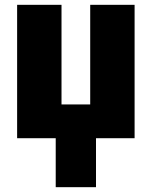

<svg xmlns="http://www.w3.org/2000/svg" viewBox="-20 -573 629 796"><path d="M51 0V-553H235V-140H354V-553H538V0H378V203H211V0Z"/></svg>

Font: Noto Sans Display Black Narrow
Style: Regular
Weight: 900
Width: 4
Designer: Monotype Design team
Foundry: Monotype Imaging Inc.
Version: Version 1.000